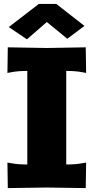

<svg xmlns="http://www.w3.org/2000/svg" viewBox="-20 -964 480 985"><path d="M179.2 -943.8H269L413.1 -831.1L325.2 -765.1L220.2 -851.1L118.2 -762.2L24.9 -825.2ZM419.9 -721.2 421.9 -589.8 397.9 -594.2Q366.7 -600.1 319.8 -600.1V-120.1Q366.7 -120.1 397.9 -126L421.9 -129.9L419.9 1L220.2 -2L20 1L18.1 -129.9L42 -126Q73.2 -120.1 120.1 -120.1V-600.1Q73.2 -600.1 42 -594.2L18.1 -589.8L20 -721.2L220.2 -717.8Z"/></svg>

Font: Zantroke
Style: Regular
Weight: 500
Foundry: gluk
Version: Version 0.36